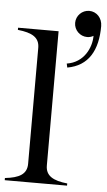

<svg xmlns="http://www.w3.org/2000/svg" viewBox="-56 -842 490 878"><g transform="rotate(5 189.0 -402.5)"><path d="M0 -10V0H286V-10C221 -17 186 -36 186 -84V-700H0V-690C66 -683 100 -664 100 -616V-84C100 -36 65 -17 0 -10ZM236 -556 240 -538C337 -555 378 -630 378 -740C378 -778 351 -805 318 -805C285 -805 258 -778 258 -745C258 -712 285 -685 318 -685C329 -685 339 -688 347 -693C347 -638 314 -568 236 -556Z"/></g></svg>

Font: Sprat Condesed
Style: Regular
Weight: 400
Width: 3
Designer: Ethan Nakache
Foundry: Collletttivo
Version: Version 2.000;Glyphs 3.2 (3217)